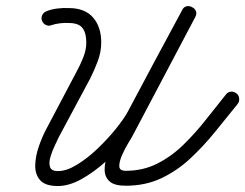

<svg xmlns="http://www.w3.org/2000/svg" viewBox="-20 -598 821 643"><path d="M121 -528Q117 -537 121 -546.5Q125 -556 135 -560Q151 -567 172 -569.5Q193 -572 210 -571Q210 -571 210 -571Q210 -571 210 -571Q264 -571 291.5 -539.5Q319 -508 319 -456Q319 -424 307.5 -393.5Q296 -363 282 -335Q256 -286 229.5 -237Q203 -188 177 -139Q173 -130 164 -111.5Q155 -93 149 -73Q143 -53 147.5 -39Q152 -25 174 -25Q203 -25 238 -46.5Q273 -68 307 -100.5Q341 -133 368 -166.5Q395 -200 408 -224Q453 -309 498.5 -394Q544 -479 590 -564Q596 -575 605.5 -577Q615 -579 623 -574Q632 -570 636 -561Q640 -552 634 -541Q582 -442 530 -344Q478 -246 426 -147Q422 -139 410 -119.5Q398 -100 388.5 -78Q379 -56 379.5 -41Q380 -26 401 -26Q459 -26 506.5 -50Q554 -74 594 -113Q634 -152 669 -196.5Q704 -241 737 -282Q737 -282 737 -282Q737 -282 737 -282Q743 -290 753.5 -291Q764 -292 772 -285Q780 -279 781 -268.5Q782 -258 776 -250Q739 -204 700 -156Q661 -108 617 -67Q573 -26 520 -1Q467 24 401 24Q363 24 347 9.5Q331 -5 330.5 -28Q330 -51 339 -77.5Q348 -104 360.5 -129Q373 -154 382 -171Q434 -269 486 -367.5Q538 -466 590 -564Q595 -575 605 -577Q615 -579 623 -574Q632 -570 636 -561Q640 -552 634 -541Q588 -455 542.5 -370Q497 -285 452 -200Q435 -169 404 -130.5Q373 -92 333.5 -56.5Q294 -21 252.5 2Q211 25 174 25Q131 25 114 5Q97 -15 98 -45.5Q99 -76 110 -107.5Q121 -139 133 -162Q159 -211 185 -260.5Q211 -310 237 -359Q249 -381 259 -406Q269 -431 269 -456Q269 -488 256 -504.5Q243 -521 210 -521Q210 -521 210 -521Q210 -521 210 -521Q197 -522 181 -520Q165 -518 153 -514Q144 -510 134.5 -514Q125 -518 121 -528Z"/></svg>

Font: FRB American Cursive Semibold
Style: Italic
Weight: 600
Italic angle: -25°
Version: Version 2.0;Modular Font Editor K font №1